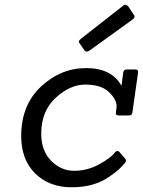

<svg xmlns="http://www.w3.org/2000/svg" viewBox="-20 -788 606 815"><path d="M544 -706 358 -572Q345 -565 338 -575L318 -604Q310 -613 323 -623L503 -764Q508 -768 512 -768L523 -763L548 -725Q556 -716 544 -706ZM70 -211Q70 -342 154 -420.5Q238 -499 345.5 -499Q453 -499 495 -425H496L503 -480Q505 -493 517 -493H555Q568 -493 566 -480L542 -310Q540 -298 528 -298H483Q470 -298 472 -310L474 -327Q475 -331 475 -336Q475 -367 441.5 -398Q408 -429 342.5 -429Q277 -429 216 -372.5Q155 -316 155 -221Q155 -148 197 -105.5Q239 -63 295 -63Q351 -63 401 -90.5Q451 -118 468 -141Q477 -152 486 -144L510 -116Q519 -107 510.5 -96.5Q502 -86 487 -71.5Q472 -57 444 -38Q380 7 284.5 7Q189 7 129.5 -51.5Q70 -110 70 -211Z"/></svg>

Font: Sanchez
Style: Italic
Weight: 400
Designer: Daniel Hernández
Foundry: LatinoType
Version: Version 1.001